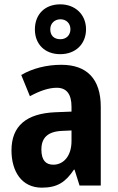

<svg xmlns="http://www.w3.org/2000/svg" viewBox="-20 -856 546 886"><path d="M258 -606C329 -606 377 -653 377 -721C377 -789 327 -836 258 -836C187 -836 141 -790 141 -720C141 -652 187 -606 258 -606ZM259 -675C228 -675 212 -693 212 -721C212 -748 232 -767 259 -767C286 -767 305 -748 305 -721C305 -693 285 -675 259 -675ZM263 -557C194 -557 129 -540 78 -510L118 -412C164 -437 205 -451 242 -451C287 -451 310 -422 310 -363V-341L234 -338C103 -332 33 -276 33 -162C33 -65 80 10 173 10C245 10 283 -16 321 -73H324L347 0H445V-363C445 -492 381 -557 263 -557ZM266 -252 310 -254V-205C310 -137 274 -96 226 -96C191 -96 171 -117 171 -166C171 -219 199 -249 266 -252Z"/></svg>

Font: Noto Sans Arabic UI Cn
Style: Bold
Weight: 700
Width: 3
Designer: Monotype Design Team, Nadine Chahine and Nizar Qandah
Foundry: Monotype Imaging Inc.
Version: Version 2.010